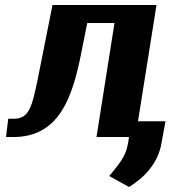

<svg xmlns="http://www.w3.org/2000/svg" viewBox="-20 -548 682 768"><path d="M13 -73 4 0H34C215 0 270 -155 306 -341L329 -456H438L366 0H496L492 26C483 80 453 111 423 149L417 156L496 200C554 165 613 106 626 24L642 -63H532L606 -528H190L139 -272C132 -234 125 -203 119 -177C104 -113 89 -73 36 -73Z"/></svg>

Font: Aerodynamic
Style: BdObl
Weight: 500
Designer: Google
Version: Version 2.000980; 2014